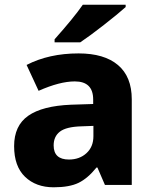

<svg xmlns="http://www.w3.org/2000/svg" viewBox="-20 -786 651 816"><path d="M540 -364V0H426L394 -74H390Q353 -28 314 -9Q275 10 208 10Q133 10 86.5 -34.5Q40 -79 40 -165Q40 -252 100 -294Q160 -336 282 -341L376 -344V-363Q376 -440 298 -440Q234 -440 144 -400L93 -510Q188 -559 314 -559Q423 -559 481.5 -509.5Q540 -460 540 -364ZM324 -249Q261 -247 234.5 -226.5Q208 -206 208 -168Q208 -108 273 -108Q318 -108 347.5 -135Q377 -162 377 -207V-251ZM514 -756Q483 -728 421.5 -680Q360 -632 321 -606H212V-619Q294 -711 332 -766H514Z"/></svg>

Font: Noto Sans UI ExtraBold
Style: Regular
Weight: 800
Designer: Monotype Design Team
Foundry: Monotype Imaging Inc.
Version: Version 1.001